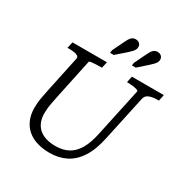

<svg xmlns="http://www.w3.org/2000/svg" viewBox="-212 -1114 1254 1302"><g transform="rotate(30 415.5 -463.0)"><path d="M212 -344Q205 -308 200 -283Q195 -258 193 -238Q191 -218 191 -199Q191 -161 203 -131.5Q215 -102 237.5 -82.5Q260 -63 292 -53Q324 -43 365 -43Q424 -43 466 -65.5Q508 -88 537 -137.5Q566 -187 582 -267L662 -640Q664 -647 651 -651.5Q638 -656 618 -658.5Q598 -661 580 -661H571L581 -710H831L821 -661H810Q773 -661 747 -651Q721 -641 715 -615L639 -262Q618 -162 578 -100.5Q538 -39 481.5 -11Q425 17 355 17Q301 17 256.5 3.5Q212 -10 180.5 -37Q149 -64 131.5 -104.5Q114 -145 114 -198Q114 -217 116 -238Q118 -259 123 -286.5Q128 -314 136 -352L194 -626Q197 -641 187 -648Q177 -655 159 -658Q141 -661 116 -661H105L116 -710H386L375 -661H366Q347 -661 326.5 -660Q306 -659 292 -657Q278 -655 277 -651ZM420 -891Q432 -917 445 -930Q458 -943 478 -943Q496 -943 507.5 -932.5Q519 -922 519 -905Q519 -894 513.5 -883.5Q508 -873 497.5 -862.5Q487 -852 472 -838L401 -776H372L375 -798ZM591 -891Q603 -917 616 -930Q629 -943 649 -943Q667 -943 678.5 -932.5Q690 -922 690 -905Q690 -894 684.5 -883.5Q679 -873 668.5 -862.5Q658 -852 643 -838L573 -776H543L546 -798Z"/></g></svg>

Font: Roboto Serif 20pt Light
Style: Italic
Weight: 300
Italic angle: -10°
Version: Version 1.007